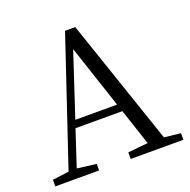

<svg xmlns="http://www.w3.org/2000/svg" viewBox="-130 -862 979 989"><g transform="rotate(-20 359.5 -368.0)"><path d="M222 -287 336 -633 451 -287ZM620 -46 385 -736H329L98 -48L8 -36V0H248V-36L143 -49L208 -246H465L531 -47L421 -36V0H710V-36Z"/></g></svg>

Font: Source Han Serif K
Style: Regular
Weight: 400
Designer: Ryoko NISHIZUKA 西塚涼子 (kana & ideographs); Frank Grießhammer (Latin, Greek & Cyrillic); Wenlong ZHANG 张文龙 (bopomofo); San
Foundry: Adobe Systems Incorporated
Version: Version 1.001;PS 1.001;hotconv 16.6.54;makeotf.lib2.5.65590